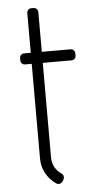

<svg xmlns="http://www.w3.org/2000/svg" viewBox="-56 -833 412 866"><g transform="rotate(-5 150.0 -400.0)"><path d="M50 -580V-570C50 -564.3 51.9 -559.6 55.8 -555.8C59.6 -551.9 64.3 -550 70 -550H100V-120.5C100 -95.8 105.8 -73.2 117.5 -52.8C129.2 -32.2 144.5 -15.7 163.5 -3C168.2 0 173.2 0.9 178.8 -0.2C184.2 -1.4 188.5 -4.3 191.5 -9L197 -17.5C199.7 -22.2 200.5 -27.1 199.5 -32.2C198.5 -37.4 195.8 -41.7 191.5 -45C178.8 -53 168.8 -63.6 161.2 -76.8C153.8 -89.9 150 -104.5 150 -120.5V-550H280C285.7 -550 290.4 -551.9 294.2 -555.8C298.1 -559.6 300 -564.3 300 -570V-580C300 -585.7 298.1 -590.4 294.2 -594.2C290.4 -598.1 285.7 -600 280 -600H150V-780C150 -785.7 148.1 -790.4 144.2 -794.2C140.4 -798.1 135.7 -800 130 -800H120C114.3 -800 109.6 -798.1 105.8 -794.2C101.9 -790.4 100 -785.7 100 -780V-600H70C64.3 -600 59.6 -598.1 55.8 -594.2C51.9 -590.4 50 -585.7 50 -580Z"/></g></svg>

Font: lerotica
Style: Regular
Weight: 400
Designer: defharo
Foundry: deFharo
Version: Version 1.001 2011